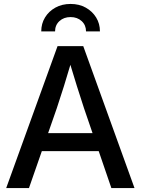

<svg xmlns="http://www.w3.org/2000/svg" viewBox="-20 -964 721 984"><path d="M11.7 0 274.9 -727.5H406.7L669.4 0H550.8L410.6 -409.2Q393.6 -460.4 373.8 -523.7Q354 -586.9 326.2 -679.2H355Q327.6 -586.4 307.9 -523.2Q288.1 -460 271 -409.2L128.4 0ZM156.7 -189.5V-281.7H524.4V-189.5ZM341.8 -943.8Q385.7 -943.8 419.4 -925Q453.1 -906.2 472.7 -874.5Q492.2 -842.8 492.2 -803.2H420.9Q420.9 -835.4 398.4 -856Q376 -876.5 341.8 -876.5Q307.1 -876.5 284.7 -856Q262.2 -835.4 262.2 -803.2H191.4Q191.4 -842.8 210.7 -874.5Q230 -906.2 263.9 -925Q297.9 -943.8 341.8 -943.8Z"/></svg>

Font: Inter 28pt Medium
Style: Regular
Weight: 500
Designer: Rasmus Andersson
Foundry: rsms
Version: Version 4.001;git-66647c0bb